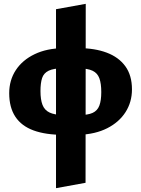

<svg xmlns="http://www.w3.org/2000/svg" viewBox="-20 -692 735 1001"><path d="M272 289V-644L427 -672L426 261ZM310 11Q218 11 155 -12Q92 -35 60 -83.5Q28 -132 28 -206Q28 -274 62.5 -326.5Q97 -379 160.5 -409.5Q224 -440 310 -441V-336Q260 -336 234 -323.5Q208 -311 199.5 -285Q191 -259 191 -217Q191 -173 201.5 -145.5Q212 -118 238 -105.5Q264 -93 310 -92ZM391 11V-92Q438 -92 463 -103.5Q488 -115 498 -141.5Q508 -168 508 -212Q508 -257 498 -284Q488 -311 463 -323Q438 -335 391 -336V-441Q474 -441 536.5 -417.5Q599 -394 633.5 -346.5Q668 -299 668 -226Q668 -160 634.5 -107.5Q601 -55 539 -23.5Q477 8 391 11Z"/></svg>

Font: Ysabeau Office Black
Style: Regular
Weight: 900
Designer: Christian Thalmann (Catharsis Fonts)
Version: Version 2.001;gftools[0.9.30]; featfreeze: tnum,lnum,ss02